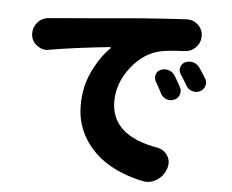

<svg xmlns="http://www.w3.org/2000/svg" viewBox="-54 -818 1108 917"><g transform="rotate(5 500.0 -359.0)"><path d="M683.6 -444.3Q677.7 -455.1 677.7 -465.8Q677.7 -471.7 679.7 -477.5Q684.6 -495.1 701.2 -502Q711.9 -506.8 722.7 -506.8Q731.4 -506.8 740.2 -503.9Q759.8 -498 770.5 -480.5Q786.1 -455.1 799.8 -428.7Q805.7 -418.9 805.7 -408.2Q805.7 -400.4 803.7 -393.6Q796.9 -374 778.3 -366.2Q768.6 -362.3 758.8 -362.3Q750 -362.3 741.2 -365.2Q721.7 -373 712.9 -390.6Q698.2 -420.9 683.6 -444.3ZM798.8 -490.2Q792 -501 792 -512.7Q792 -517.6 793.9 -523.4Q798.8 -541 815.4 -548.8Q826.2 -553.7 837.9 -553.7Q845.7 -553.7 853.5 -551.8Q873 -545.9 884.8 -529.3Q901.4 -504.9 916 -480.5Q922.9 -468.8 922.9 -458Q922.9 -451.2 920.9 -444.3Q915 -425.8 897.5 -417Q886.7 -412.1 876 -412.1Q867.2 -412.1 859.4 -415Q839.8 -420.9 830.1 -439.5Q815.4 -465.8 798.8 -490.2ZM163.1 -551.8Q156.2 -549.8 149.4 -549.8Q125 -549.8 104.5 -565.4Q78.1 -585 75.2 -617.2Q75.2 -621.1 75.2 -625Q75.2 -653.3 94.7 -675.8Q116.2 -700.2 149.4 -702.1Q162.1 -703.1 169.9 -704.1Q182.6 -705.1 334.5 -717.8Q486.3 -730.5 593.8 -740.2Q684.6 -747.1 804.7 -753.9Q807.6 -753.9 809.6 -753.9Q837.9 -753.9 859.4 -733.4Q882.8 -710.9 882.8 -679.7Q882.8 -648.4 860.4 -625Q837.9 -602.5 805.7 -601.6Q732.4 -598.6 693.4 -590.8Q612.3 -573.2 553.2 -497.1Q494.1 -420.9 494.1 -334Q494.1 -169.9 717.8 -130.9Q750 -125 767.6 -97.7Q778.3 -81.1 778.3 -62.5Q778.3 -51.8 775.4 -40L773.4 -34.2Q760.7 2 729.5 21.5Q706.1 36.1 680.7 36.1Q671.9 36.1 662.1 34.2Q568.4 14.6 496.1 -28.3Q423.8 -71.3 379.9 -142.1Q335.9 -212.9 335.9 -301.8Q335.9 -390.6 371.6 -464.8Q407.2 -539.1 454.1 -584Q456.1 -585.9 454.6 -587.9Q453.1 -589.8 451.2 -589.8Q282.2 -572.3 163.1 -551.8Z"/></g></svg>

Font: Gen Jyuu GothicX Heavy
Style: Bold
Weight: 900
Designer: [Source Han Sans]
Ryoko NISHIZUKA  (kana & ideographs); Paul D. Hunt (Latin, Greek & Cyrillic); Wenlong ZHANG  (bopomofo
Version: Version 1.002.20150607